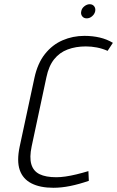

<svg xmlns="http://www.w3.org/2000/svg" viewBox="-20 -880 555 910"><path d="M405 -860Q392 -860 379.5 -850Q367 -840 365 -826Q362 -813 369.5 -803Q377 -793 391 -793Q405 -793 416.5 -803Q428 -813 431 -826Q434 -840 426.5 -850Q419 -860 405 -860ZM490 -639 515 -677Q487 -694 453 -702Q419 -710 380 -710Q325 -710 276.5 -689Q228 -668 193 -624Q158 -580 143 -510L73 -184Q59 -117 73.5 -74.5Q88 -32 129 -11Q170 10 233 10Q271 10 313 1.5Q355 -7 401 -23L399 -69Q369 -60 342 -53.5Q315 -47 291 -43.5Q267 -40 247 -40Q197 -40 167.5 -54.5Q138 -69 128.5 -101.5Q119 -134 130 -186L200 -514Q211 -567 236.5 -599Q262 -631 300.5 -645.5Q339 -660 387 -660Q413 -660 439 -655Q465 -650 490 -639Z"/></svg>

Font: Advent Pro
Style: Italic
Weight: 400
Italic angle: -12°
Designer: VivaRado, Andreas Kalpakidis
Foundry: VivaRado, Andreas Kalpakidis
Version: Version 3.000